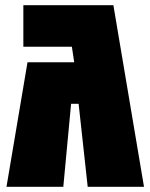

<svg xmlns="http://www.w3.org/2000/svg" viewBox="-20 -720 580 740"><path d="M70 -700H417L535 0H318L283 -320H254L224 0H5L86 -480H266L257 -540H70Z"/></svg>

Font: Tektur Condensed Black
Style: Regular
Weight: 900
Width: 3
Designer: Adam Jagosz
Foundry: Adam Jagosz
Version: Version 1.005;gftools[0.9.30]